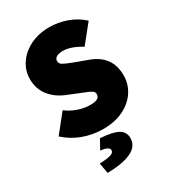

<svg xmlns="http://www.w3.org/2000/svg" viewBox="-234 -842 1094 1229"><g transform="rotate(-30 313.0 -227.5)"><path d="M35 -89 141 -222Q176 -194 222.5 -178Q269 -162 312 -162Q349 -162 365.5 -172Q382 -182 382 -202Q382 -218 367 -228Q352 -238 315 -252L290 -262L204 -297Q139 -324 99 -375Q59 -426 59 -499Q59 -560 94 -612Q129 -664 191 -694.5Q253 -725 332 -725Q396 -725 459.5 -702.5Q523 -680 572 -635L466 -503Q390 -550 332 -550Q301 -550 284 -540Q267 -530 267 -511Q267 -493 285 -482Q303 -471 348 -454L369 -446L454 -415Q522 -389 556.5 -341Q591 -293 591 -219Q591 -157 557 -104Q523 -51 459 -19Q395 13 307 13Q232 13 161.5 -12.5Q91 -38 35 -89ZM284 156Q284 129 220 122L258 53Q351 59 389.5 81.5Q428 104 428 149Q428 265 190 270L176 193Q237 190 260.5 182Q284 174 284 156Z"/></g></svg>

Font: Nebula Sans Black
Style: Regular
Weight: 900
Designer: Paul D. Hunt for Adobe (as Source Sans)
Foundry: Nebula Entertainment & Broadcasting LLC
Version: Version 1.010